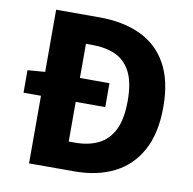

<svg xmlns="http://www.w3.org/2000/svg" viewBox="-75 -727 805 802"><g transform="rotate(10 327.5 -326.0)"><path d="M25.5 -286.8V-382.2L101 -388.2H372.1V-286.8ZM99.5 0V-651.8H284Q383.4 -651.8 457 -617.7Q530.5 -583.7 570.7 -512.2Q611 -440.8 611 -328.9Q611 -217 570.9 -144Q530.9 -71.1 459.2 -35.5Q387.6 0 292.2 0ZM246.8 -118.6H274.9Q330.2 -118.6 372 -138.8Q413.7 -159 436.9 -204.8Q460 -250.7 460 -328.9Q460 -406.6 436.9 -451.2Q413.7 -495.8 372 -514.4Q330.2 -533.1 274.9 -533.1H246.8Z"/></g></svg>

Font: Source Sans 3
Style: Regular
Weight: 200
Designer: Paul D. Hunt
Foundry: Adobe
Version: Version 3.046;hotconv 1.0.118;makeotfexe 2.5.65603